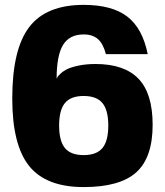

<svg xmlns="http://www.w3.org/2000/svg" viewBox="-20 -740 670 780"><path d="M29.8 -339.8Q29.8 -539.6 98.6 -629.9Q167.5 -720.2 319.8 -720.2Q435.1 -720.2 497.1 -672.6Q559.1 -625 580.1 -520H410.2Q399.4 -562 377.9 -581.1Q356.4 -600.1 319.8 -600.1Q262.2 -600.1 236.1 -557.4Q210 -514.6 210 -419.9Q210.9 -422.4 213.1 -426.5Q215.3 -430.7 226.1 -440.9Q236.8 -451.2 252.4 -459Q268.1 -466.8 298.8 -473.4Q329.6 -480 368.2 -480Q484.9 -480 542.5 -420.2Q600.1 -360.4 600.1 -232.9Q600.1 -99.6 533.4 -39.8Q466.8 20 319.8 20Q167.5 20 98.6 -65.4Q29.8 -150.9 29.8 -339.8ZM396 -321.5Q372.1 -350.1 319.8 -350.1Q267.6 -350.1 243.9 -321.5Q220.2 -293 220.2 -230Q220.2 -167 243.9 -138.4Q267.6 -109.9 319.8 -109.9Q372.1 -109.9 396 -138.4Q419.9 -167 419.9 -230Q419.9 -293 396 -321.5Z"/></svg>

Font: Fivo Sans Heavy
Style: Regular
Weight: 900
Designer: Alexander Slobzheninov
Foundry: Alexander Slobzheninov
Version: 1.0